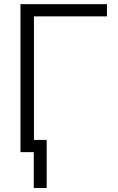

<svg xmlns="http://www.w3.org/2000/svg" viewBox="-20 -748 582 944"><path d="M505.9 -727.5V-667.5H147V0H80.6V-727.5ZM209.5 -60.1V176.3H146V-60.1Z"/></svg>

Font: Inter Tight Light
Style: Regular
Weight: 300
Designer: Rasmus Andersson
Foundry: rsms
Version: Version 3.004